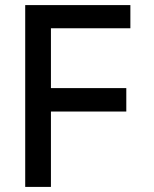

<svg xmlns="http://www.w3.org/2000/svg" viewBox="-20 -734 603 754"><path d="M79 0H180V-296H476V-388H180V-623H492V-714H79Z"/></svg>

Font: Noto Sans Mono SemiCondensed Medium
Style: Regular
Weight: 500
Width: 4
Designer: Monotype Design Team
Foundry: Monotype Imaging Inc.
Version: Version 2.014